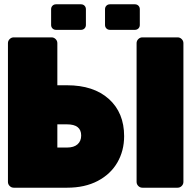

<svg xmlns="http://www.w3.org/2000/svg" viewBox="-20 -874 890 894"><path d="M292 -477Q416 -477 487 -413Q558 -349 558 -240Q558 -172 526.5 -117.5Q495 -63 435 -31.5Q375 0 293 0H44Q33 0 25 -8Q17 -16 17 -27V-673Q17 -684 25 -692Q33 -700 44 -700H220Q231 -700 239 -692Q247 -684 247 -673V-477ZM616 -27V-673Q616 -684 624 -692Q632 -700 643 -700H807Q818 -700 826 -692Q834 -684 834 -673V-27Q834 -16 826 -8Q818 0 807 0H643Q632 0 624 -8Q616 -16 616 -27ZM292 -187Q324 -187 341 -202Q358 -217 358 -243Q358 -295 292 -295H247V-187ZM380 -831V-758Q380 -748 373.5 -741.5Q367 -735 357 -735H241Q231 -735 224.5 -741.5Q218 -748 218 -758V-831Q218 -841 224.5 -847.5Q231 -854 241 -854H357Q367 -854 373.5 -847.5Q380 -841 380 -831ZM631 -831V-758Q631 -748 624.5 -741.5Q618 -735 608 -735H492Q482 -735 475.5 -741.5Q469 -748 469 -758V-831Q469 -841 475.5 -847.5Q482 -854 492 -854H608Q618 -854 624.5 -847.5Q631 -841 631 -831Z"/></svg>

Font: Rubik Mono One
Style: Regular
Weight: 400
Designer: Hubert and Fischer with Elvire Volk Leonovitch (Cyrillic Expansion: Cyreal)
Foundry: Hubert and Fischer with Elvire Volk Leonovitch
Version: Version 2.000